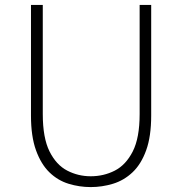

<svg xmlns="http://www.w3.org/2000/svg" viewBox="-20 -748 740 781"><path d="M349 13Q303 13 259 -0.5Q215 -14 181 -47Q147 -80 126.5 -136.5Q106 -193 106 -278V-728H154V-284Q154 -187 181.5 -132Q209 -77 253.5 -54Q298 -31 349 -31Q402 -31 447 -54Q492 -77 520 -132Q548 -187 548 -284V-728H595V-278Q595 -193 574.5 -136.5Q554 -80 519 -47Q484 -14 439.5 -0.5Q395 13 349 13Z"/></svg>

Font: Noto Sans TC ExtraLight
Style: Regular
Weight: 250
Designer: Ryoko NISHIZUKA  (kana, bopomofo & ideographs); Paul D. Hunt (Latin, Greek & Cyrillic); Sandoll Communications , Soo-you
Foundry: Adobe
Version: Version 2.004-H2;hotconv 1.0.118;makeotfexe 2.5.65603